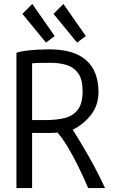

<svg xmlns="http://www.w3.org/2000/svg" viewBox="-20 -949 600 969"><path d="M63 0V-683Q85 -690 114 -693.5Q143 -697 173.5 -698.5Q204 -700 228 -700Q353 -700 415 -645Q477 -590 477 -484Q477 -419 440 -370.5Q403 -322 347 -294Q369 -260 397.5 -212Q426 -164 455.5 -109.5Q485 -55 510 0H425Q401 -56 374.5 -110Q348 -164 321 -208.5Q294 -253 270 -280Q263 -279 247 -278.5Q231 -278 226 -278H142V0ZM142 -343H210Q265 -343 307 -353.5Q349 -364 373 -395.5Q397 -427 397 -489Q397 -549 374.5 -579.5Q352 -610 316 -621Q280 -632 239 -632Q207 -632 179.5 -631.5Q152 -631 142 -629ZM212 -734 93 -879 143 -929 256 -767ZM369 -734 250 -879 300 -929 413 -767Z"/></svg>

Font: Ubuntu Sans Mono
Style: Regular
Weight: 400
Monospace: yes
Designer: Dalton Maag Ltd
Foundry: Dalton Maag Ltd
Version: Version 1.006